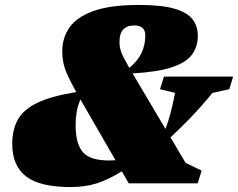

<svg xmlns="http://www.w3.org/2000/svg" viewBox="-20 -742 964 777"><path d="M501 0 473 -48.5Q416 -13.5 369 0.8Q322 15 267 15Q140.5 15 85 -28.5Q29.5 -72 29.5 -159Q29.5 -217 52.2 -258Q75 -299 131.2 -326Q187.5 -353 288.5 -369.5Q264.5 -412.5 252.5 -440Q240.5 -467.5 236.2 -489Q232 -510.5 232 -535Q232 -588.5 261.2 -630.8Q290.5 -673 358.5 -697.5Q426.5 -722 542 -722Q633.5 -722 685.5 -707Q737.5 -692 759 -664.2Q780.5 -636.5 780.5 -597Q780.5 -551.5 755.8 -519.5Q731 -487.5 673.2 -469Q615.5 -450.5 516.5 -445L649.5 -220.5Q659.5 -245 669 -280.2Q678.5 -315.5 688.5 -366L627.5 -381L643.5 -432H923.5L908 -381L840 -366Q790.5 -306 749 -263.5Q707.5 -221 670 -186L731 -83L796 -51.5L780 0ZM500.5 -472.5 503.5 -467.5Q537.5 -495.5 552.8 -528Q568 -560.5 568 -598.5Q568 -639 523.5 -639Q463.5 -639 463.5 -572.5Q463.5 -551 471 -530.2Q478.5 -509.5 500.5 -472.5ZM286 -234.5Q286 -161.5 314.8 -127Q343.5 -92.5 422.5 -92.5Q435.5 -92.5 447.5 -93.5L305.5 -339.5Q294.5 -313.5 290.2 -288.5Q286 -263.5 286 -234.5Z"/></svg>

Font: Newsreader 6pt ExtraBold
Style: Italic
Weight: 800
Italic angle: -17°
Designer: Hugues Gentile
Foundry: Production Type
Version: Version 1.003; ttfautohint (v1.8.3)